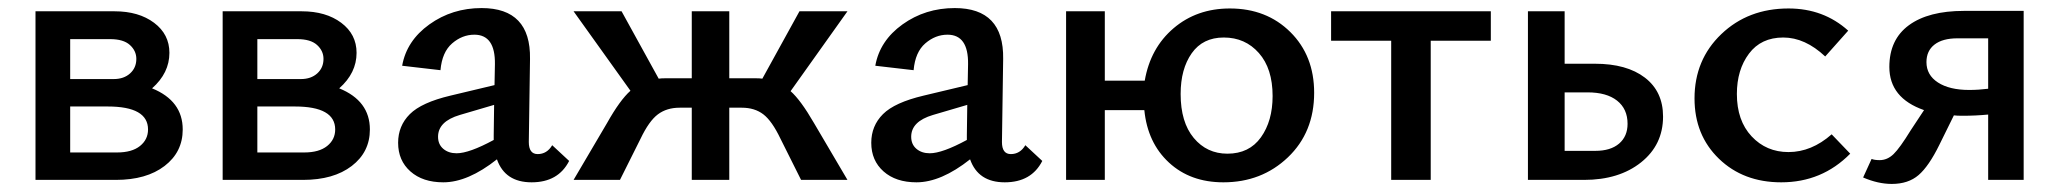

<svg xmlns="http://www.w3.org/2000/svg" viewBox="-20 -446 5106 476"><path d="M357 -227Q433 -196 433 -125Q433 -69 388 -34.5Q343 0 267 0H68V-418H264Q324 -418 362 -389.5Q400 -361 400 -315Q400 -265 357 -227ZM253 -349H154V-250H262Q287 -250 302.5 -264Q318 -278 318 -300Q318 -320 302 -334.5Q286 -349 253 -349ZM270 -68Q307 -68 327 -84Q347 -100 347 -125Q347 -182 247 -182H154V-68Z M821 -227Q897 -196 897 -125Q897 -69 852 -34.5Q807 0 731 0H532V-418H728Q788 -418 826 -389.5Q864 -361 864 -315Q864 -265 821 -227ZM717 -349H618V-250H726Q751 -250 766.5 -264Q782 -278 782 -300Q782 -320 766 -334.5Q750 -349 717 -349ZM734 -68Q771 -68 791 -84Q811 -100 811 -125Q811 -182 711 -182H618V-68Z M1349 -86 1391 -47Q1364 6 1298 6Q1232 6 1212 -51Q1140 6 1079 6Q1028 6 997.5 -21Q967 -48 967 -92Q967 -134 996 -163Q1025 -192 1097 -209L1206 -235L1207 -287Q1208 -360 1156 -360Q1126 -360 1101 -338.5Q1076 -317 1072 -272L977 -283Q988 -345 1044.5 -385.5Q1101 -426 1174 -426Q1296 -426 1294 -300L1291 -94Q1291 -64 1313 -64Q1336 -64 1349 -86ZM1112 -66Q1143 -66 1204 -99V-111L1205 -186L1120 -161Q1066 -145 1066 -107Q1066 -88 1079 -77Q1092 -66 1112 -66Z M1940 -220Q1965 -198 1998 -141L2081 0H1966L1915 -102Q1894 -146 1872.5 -162.5Q1851 -179 1819 -179H1788V0H1695V-179H1665Q1633 -179 1611 -162.5Q1589 -146 1568 -102L1517 0H1402L1485 -141Q1517 -198 1543 -221L1402 -418H1521L1613 -251Q1619 -252 1632 -252H1695V-418H1788V-252H1851Q1864 -252 1870 -251L1962 -418H2081Z M2522 -86 2564 -47Q2537 6 2471 6Q2405 6 2385 -51Q2313 6 2252 6Q2201 6 2170.5 -21Q2140 -48 2140 -92Q2140 -134 2169 -163Q2198 -192 2270 -209L2379 -235L2380 -287Q2381 -360 2329 -360Q2299 -360 2274 -338.5Q2249 -317 2245 -272L2150 -283Q2161 -345 2217.5 -385.5Q2274 -426 2347 -426Q2469 -426 2467 -300L2464 -94Q2464 -64 2486 -64Q2509 -64 2522 -86ZM2285 -66Q2316 -66 2377 -99V-111L2378 -186L2293 -161Q2239 -145 2239 -107Q2239 -88 2252 -77Q2265 -66 2285 -66Z M3029 -425Q3120 -425 3179 -366.5Q3238 -308 3238 -216Q3238 -118 3173 -56Q3108 6 3013 6Q2931 6 2878 -43Q2825 -92 2817 -173H2719V0H2623V-418H2719V-246H2818Q2832 -327 2889.5 -376Q2947 -425 3029 -425ZM3023 -65Q3077 -65 3106 -105.5Q3135 -146 3135 -208Q3135 -276 3101 -314.5Q3067 -353 3014 -353Q2962 -353 2934.5 -314Q2907 -275 2907 -213Q2907 -143 2939.5 -104Q2972 -65 3023 -65Z M3676 -418V-345H3527V0H3429V-345H3280V-418Z M3934 -288Q4013 -288 4058 -253.5Q4103 -219 4103 -157Q4103 -87 4048.5 -43.5Q3994 0 3907 0H3768V-418H3859V-288ZM3935 -72Q3973 -72 3994 -90Q4015 -108 4015 -139Q4015 -176 3989 -196.5Q3963 -217 3916 -217H3859V-72Z M4396 6Q4302 6 4241.5 -52.5Q4181 -111 4181 -202Q4181 -298 4247.5 -361.5Q4314 -425 4414 -425Q4501 -425 4562 -370L4505 -306Q4455 -353 4401 -353Q4346 -353 4316 -313Q4286 -273 4286 -213Q4286 -147 4322.5 -108Q4359 -69 4414 -69Q4471 -69 4521 -113L4567 -65Q4497 6 4396 6Z M4849 -419H4997V0H4909V-162Q4878 -159 4845 -159Q4831 -159 4824 -160L4788 -87Q4762 -34 4736.5 -12Q4711 10 4670 10Q4636 10 4599 -6L4620 -52Q4627 -49 4640 -49Q4659 -49 4674.5 -64Q4690 -79 4717 -123L4750 -173Q4664 -203 4664 -280Q4664 -348 4712.5 -383.5Q4761 -419 4849 -419ZM4862 -223Q4885 -223 4909 -226V-351H4833Q4796 -351 4776 -335.5Q4756 -320 4756 -292Q4756 -260 4784.5 -241.5Q4813 -223 4862 -223Z"/></svg>

Font: EauTest Semibold
Style: Regular
Weight: 600
Designer: Christian Thalmann (Catharsis Fonts)
Version: Version 0.001;PS 000.001;hotconv 1.0.88;makeotf.lib2.5.64775